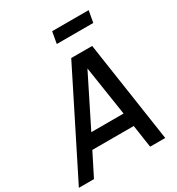

<svg xmlns="http://www.w3.org/2000/svg" viewBox="-239 -1101 1144 1239"><g transform="rotate(-30 333.5 -481.0)"><path d="M595 -875H323L338.5 -961.5H610.5ZM488.5 -168.5H180L95 0H-17.5L358.5 -750H514.5L626 0H513.5ZM472 -271 415.5 -639.5 231.5 -271Z"/></g></svg>

Font: Russisch Sans SemiBold
Style: Italic
Weight: 600
Width: 4
Italic angle: -10°
Designer: Michael Sharanda (font) & Cristiano Sobral (main changes)
Foundry: Michael Sharanda
Version: Version 2.00;September 8, 2020;FontCreator 13.0.0.2681 64-bi